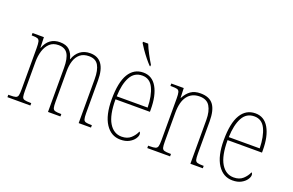

<svg xmlns="http://www.w3.org/2000/svg" viewBox="-95 -1125 2277 1494"><g transform="rotate(20 1043.0 -378.0)"><path d="M31 0V-20H44Q77 -20 91.5 -24.5Q106 -29 110 -45Q114 -61 114 -97V-435Q114 -472 110 -489Q106 -506 93 -511Q80 -516 50 -516H44V-536H138L141 -449H143Q177 -542 271 -542Q322 -542 349.5 -516Q377 -490 387 -445H389Q405 -491 438.5 -516.5Q472 -542 521 -542Q649 -542 649 -363V-92Q649 -58 653.5 -43Q658 -28 672.5 -24Q687 -20 719 -20H723V0H621V-364Q621 -438 598 -477.5Q575 -517 520 -517Q474 -517 446.5 -494Q419 -471 407 -433Q395 -395 395 -348V-95Q395 -60 399 -44.5Q403 -29 417.5 -24.5Q432 -20 463 -20H470V0H367V-364Q367 -443 344 -480Q321 -517 267 -517Q223 -517 195.5 -491.5Q168 -466 155 -424Q142 -382 142 -333V-97Q142 -61 145.5 -45Q149 -29 164.5 -24.5Q180 -20 214 -20H221V0Z M969 10Q891 10 845 -60.5Q799 -131 799 -262Q799 -403 841 -472.5Q883 -542 961 -542Q1034 -542 1073 -474.5Q1112 -407 1112 -291V-272H827Q827 -142 865.5 -78.5Q904 -15 970 -15Q1017 -15 1045.5 -41Q1074 -67 1088 -100Q1097 -95 1097 -79Q1097 -63 1082.5 -42Q1068 -21 1039.5 -5.5Q1011 10 969 10ZM1084 -297Q1082 -395 1053 -456Q1024 -517 961 -517Q895 -517 863 -457.5Q831 -398 828 -297ZM989 -606Q971 -624 948 -652.5Q925 -681 905 -710Q885 -739 875 -756V-766H918Q931 -732 953.5 -690Q976 -648 994 -619V-606Z M1189 0V-20H1202Q1234 -20 1248.5 -24.5Q1263 -29 1267.5 -44.5Q1272 -60 1272 -95V-441Q1272 -476 1267.5 -492Q1263 -508 1249 -512Q1235 -516 1205 -516H1193V-536H1296L1299 -456H1301Q1323 -498 1354 -520Q1385 -542 1434 -542Q1508 -542 1541 -498Q1574 -454 1574 -361V-95Q1574 -60 1578 -44.5Q1582 -29 1596.5 -24.5Q1611 -20 1642 -20H1649V0H1546V-364Q1546 -433 1521 -475Q1496 -517 1436 -517Q1371 -517 1335.5 -470.5Q1300 -424 1300 -333V-95Q1300 -60 1304 -44.5Q1308 -29 1322.5 -24.5Q1337 -20 1369 -20H1378V0Z M1897 10Q1819 10 1773 -60.5Q1727 -131 1727 -262Q1727 -403 1769 -472.5Q1811 -542 1889 -542Q1962 -542 2001 -474.5Q2040 -407 2040 -291V-272H1755Q1755 -142 1793.5 -78.5Q1832 -15 1898 -15Q1945 -15 1973.5 -41Q2002 -67 2016 -100Q2025 -95 2025 -79Q2025 -63 2010.5 -42Q1996 -21 1967.5 -5.5Q1939 10 1897 10ZM2012 -297Q2010 -395 1981 -456Q1952 -517 1889 -517Q1823 -517 1791 -457.5Q1759 -398 1756 -297Z"/></g></svg>

Font: Noto Serif Lao Condensed Thin
Style: Regular
Weight: 100
Width: 3
Designer: Monotype Design Team
Foundry: Monotype Imaging Inc.
Version: Version 2.003; ttfautohint (v1.8.4.7-5d5b)